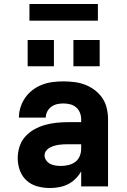

<svg xmlns="http://www.w3.org/2000/svg" viewBox="-20 -937 640 965"><path d="M232 8H231Q200 8 169 0Q138 -8 114.5 -29Q91 -50 80 -80Q69 -110 69 -142Q69 -171 78 -199.5Q87 -228 106.5 -250Q126 -272 152 -286.5Q178 -301 206 -309Q234 -317 263.5 -320Q293 -323 322 -323H388V-338Q388 -355 381.5 -371Q375 -387 362 -398Q349 -409 332 -413Q315 -417 298 -417Q282 -417 266.5 -413.5Q251 -410 238 -400.5Q225 -391 217.5 -376.5Q210 -362 210 -346H75Q75 -373 83.5 -399Q92 -425 107.5 -447Q123 -469 145 -485.5Q167 -502 192 -511.5Q217 -521 244 -524.5Q271 -528 298 -528Q326 -528 354 -524.5Q382 -521 408 -511Q434 -501 456.5 -484Q479 -467 494.5 -444Q510 -421 516.5 -393.5Q523 -366 523 -338V0H388V-76Q377 -56 360 -39Q343 -22 322.5 -11.5Q302 -1 278.5 3.5Q255 8 232 8ZM287 -103Q305 -103 324 -107.5Q343 -112 358 -123Q373 -134 380.5 -152Q388 -170 388 -189V-212H322Q310 -212 298 -211.5Q286 -211 274 -209Q262 -207 250.5 -203.5Q239 -200 228.5 -194Q218 -188 211 -178Q204 -168 204 -156Q204 -142 212.5 -130.5Q221 -119 233 -113Q245 -107 259 -105Q273 -103 287 -103ZM349 -604V-736H481V-604ZM119 -604V-736H251V-604ZM128 -833V-917H472V-833Z"/></svg>

Font: Iosevka SS04 Heavy Extended
Style: Regular
Weight: 900
Width: 7
Monospace: yes
Designer: Belleve Invis
Foundry: Belleve Invis
Version: Version 19.0.0; ttfautohint (v1.8.4)